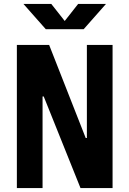

<svg xmlns="http://www.w3.org/2000/svg" viewBox="-20 -959 660 979"><path d="M390.5 0H554V-730H423V-255.5H417L230.5 -730H66V0H197V-467H203ZM99.5 -939H241.5L310 -852L378.5 -939H520.5L406.5 -810H213.5Z"/></svg>

Font: Monaspace Neon ExtraBold
Style: Regular
Weight: 800
Designer: Riley Cran & the Lettermatic Team
Foundry: Lettermatic
Version: Version 1.200 (Monaspace Neon)